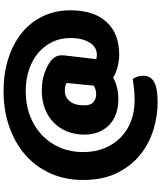

<svg xmlns="http://www.w3.org/2000/svg" viewBox="69 -772 930 1109"><g transform="rotate(-90 534.5 -218.0)"><path d="M640 -30Q616 -16 584.5 -8Q553 0 515 0Q470 0 432.5 -13Q395 -26 368 -51.5Q341 -77 326 -113.5Q311 -150 311 -197Q311 -251 329.5 -296.5Q348 -342 381 -374Q414 -406 460.5 -424Q507 -442 564 -442Q622 -442 662 -428Q702 -414 730 -395Q769 -368 769 -328Q769 -323 769 -318Q769 -313 768 -308L747 -128Q751 -126 759 -125Q767 -124 772 -124Q817 -124 843 -166.5Q869 -209 869 -277Q869 -334 846 -381.5Q823 -429 782.5 -463Q742 -497 685.5 -516Q629 -535 562 -535Q484 -535 419 -510Q354 -485 307.5 -440.5Q261 -396 235.5 -335.5Q210 -275 210 -204Q210 -135 232.5 -80Q255 -25 295 14Q335 53 389.5 73.5Q444 94 509 94Q554 94 582.5 90Q611 86 633 83Q640 94 645.5 110Q651 126 651 140Q651 161 644 177Q637 193 619.5 204Q602 215 572 221Q542 227 497 227Q420 227 340.5 203Q261 179 196 127.5Q131 76 90 -6Q49 -88 49 -204Q49 -310 88.5 -395.5Q128 -481 197 -540Q266 -599 359.5 -631Q453 -663 561 -663Q664 -663 750 -635.5Q836 -608 898 -558Q960 -508 994.5 -436Q1029 -364 1029 -276Q1029 -142 962 -68.5Q895 5 772 5Q742 5 705.5 -3.5Q669 -12 640 -30ZM480 -198Q480 -158 499.5 -143Q519 -128 544 -128Q573 -128 594 -143L609 -299Q601 -304 590.5 -306.5Q580 -309 563 -309Q528 -309 504 -280.5Q480 -252 480 -198Z"/></g></svg>

Font: Baloo Chettan 2 ExtraBold
Style: Regular
Weight: 800
Designer: Maithili Shingre, Unnati Kotecha and Ek Type
Foundry: Ek Type
Version: Version 1.640;hotconv 1.0.111;makeotfexe 2.5.65597; ttfautoh